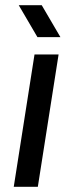

<svg xmlns="http://www.w3.org/2000/svg" viewBox="-20 -720 278 740"><path d="M33 0 113 -510H205.8L125.8 0ZM124.2 -577 52.2 -700H140.8L212.8 -577Z"/></svg>

Font: MuseoModerno Thin
Style: Italic
Weight: 100
Italic angle: -9°
Designer: Pablo Cosgaya, Héctor Gatti, Marcela Romero, and the Authors of The MuseoModerno Project.
Foundry: Omnibus-Type Team
Version: Version 1.003